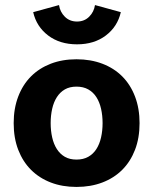

<svg xmlns="http://www.w3.org/2000/svg" viewBox="-20 -724 605 758"><path d="M213 -704Q217 -677 236 -658Q255 -639 284 -639Q313 -639 332 -658Q351 -677 355 -704L457 -676Q444 -619 398 -584Q352 -549 284 -549Q216 -549 170 -584Q124 -619 111 -676ZM531 -238Q531 -179 513 -132.5Q495 -86 462.5 -53.5Q430 -21 384 -3.5Q338 14 282 14Q226 14 180.5 -3.5Q135 -21 102.5 -53.5Q70 -86 52 -132.5Q34 -179 34 -238Q34 -296 52 -343Q70 -390 102.5 -422.5Q135 -455 180.5 -472.5Q226 -490 282 -490Q338 -490 384 -472.5Q430 -455 462.5 -422.5Q495 -390 513 -343Q531 -296 531 -238ZM236 -105Q255 -94 282 -94Q309 -94 328.5 -105Q348 -116 360.5 -135.5Q373 -155 379 -181.5Q385 -208 385 -238Q385 -268 379 -294.5Q373 -321 360.5 -340.5Q348 -360 328.5 -371Q309 -382 282 -382Q255 -382 236 -371Q217 -360 204.5 -340.5Q192 -321 186 -294.5Q180 -268 180 -238Q180 -208 186 -181.5Q192 -155 204.5 -135.5Q217 -116 236 -105Z"/></svg>

Font: Post Grotesk Bold
Style: Bold
Weight: 700
Version: Version 1.0